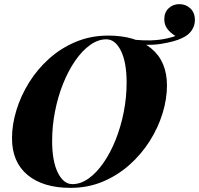

<svg xmlns="http://www.w3.org/2000/svg" viewBox="-20 -894 962 928"><path d="M596 -686 590 -706Q681 -695 737.5 -700.5Q794 -706 839 -724L836 -716Q813 -727 793.5 -748.5Q774 -770 774 -801Q774 -834 795 -854Q816 -874 847 -874Q878 -874 900 -853.5Q922 -833 922 -797Q922 -770 906.5 -747Q891 -724 860 -710Q826 -693 758.5 -682Q691 -671 596 -686ZM494 -704Q454 -704 415.5 -676.5Q377 -649 343.5 -600.5Q310 -552 285 -489.5Q260 -427 246 -356Q232 -285 232 -213Q232 -115 259.5 -59.5Q287 -4 330 -4Q370 -4 408.5 -31.5Q447 -59 480.5 -107.5Q514 -156 539 -218.5Q564 -281 578 -352Q592 -423 592 -495Q592 -593 564.5 -648.5Q537 -704 494 -704ZM38 -226Q38 -292 59.5 -362Q81 -432 121 -496Q161 -560 218 -611Q275 -662 347 -692Q419 -722 503 -722Q636 -722 711.5 -659.5Q787 -597 787 -481Q787 -415 765.5 -345.5Q744 -276 703.5 -212Q663 -148 605.5 -97Q548 -46 476.5 -16Q405 14 321 14Q188 14 113 -48.5Q38 -111 38 -226Z"/></svg>

Font: Playfair Display ExtraBold
Style: Italic
Weight: 800
Italic angle: -14°
Designer: Claus Eggers Sørensen
Foundry: Claus Eggers Sørensen
Version: Version 1.203